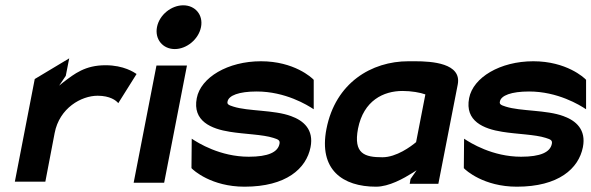

<svg xmlns="http://www.w3.org/2000/svg" viewBox="-20 -693 2230 724"><path d="M36 -8H151L186 -191C204 -286 287 -332 348 -332C395 -332 418 -314 426 -304L495 -414C486 -420 447 -447 378 -447C301 -447 261 -415 219 -383L203 -370L228 -407L241 -473L111 -395Z M572 -591C563 -545 594 -508 639 -508C684 -508 729 -545 738 -591C747 -637 716 -673 671 -673C626 -673 581 -637 572 -591ZM484 -4H599L685 -446H570Z M722 -323C705 -236 777 -207 847 -196C902 -187 971 -186 1011 -173C1031 -167 1036 -163 1034 -151C1028 -119 991 -102 918 -102C810 -102 727 -154 703 -170L702 -59C709 -51 777 11 902 11C1059 11 1135 -57 1151 -138C1164 -204 1125 -238 1078 -255C1014 -279 916 -273 860 -291C840 -297 836 -301 838 -310C842 -333 881 -348 948 -348C1056 -348 1139 -297 1163 -281V-392C1156 -400 1089 -462 964 -462C839 -462 737 -401 722 -323Z M1211 -207C1181 -53 1272 11 1398 11C1447 11 1502 -20 1537 -42L1551 -51L1528 -18L1525 0H1633L1706 -374C1722 -455 1608 -462 1545 -462H1520C1381 -462 1245 -381 1211 -207ZM1330 -208C1351 -314 1426 -350 1498 -350C1531 -350 1565 -344 1584 -337L1549 -157C1530 -141 1475 -100 1422 -100C1355 -100 1312 -113 1330 -208Z M1749 -323C1732 -236 1804 -207 1874 -196C1929 -187 1998 -186 2038 -173C2058 -167 2063 -163 2061 -151C2055 -119 2018 -102 1945 -102C1837 -102 1754 -154 1730 -170L1729 -59C1736 -51 1804 11 1929 11C2086 11 2162 -57 2178 -138C2191 -204 2152 -238 2105 -255C2041 -279 1943 -273 1887 -291C1867 -297 1863 -301 1865 -310C1869 -333 1908 -348 1975 -348C2083 -348 2166 -297 2190 -281V-392C2183 -400 2116 -462 1991 -462C1866 -462 1764 -401 1749 -323Z"/></svg>

Font: Charger EcoBold
Style: Obl
Weight: 1000
Designer: Jasper
Foundry: Cannot Into Space Fonts
Version: Version 1.1